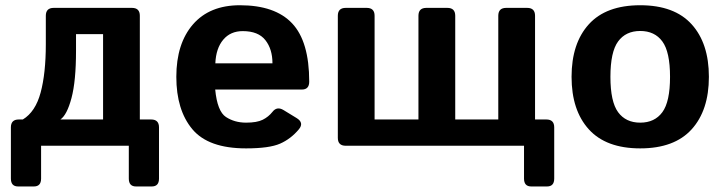

<svg xmlns="http://www.w3.org/2000/svg" viewBox="-20 -542 2695 714"><path d="M47.4 151.4Q20.5 151.4 20.5 122.1V-68.4Q20.5 -97.7 49.8 -97.7H64.9Q111.8 -126 131.1 -197.8Q150.4 -269.5 150.4 -377.9V-483.4Q150.4 -512.7 179.7 -512.7H470.7Q500 -512.7 500 -483.4V-97.7H542Q571.3 -97.7 571.3 -68.4V122.1Q571.3 151.4 544.4 151.4H485.8Q459 151.4 459 122.1V0H132.8V122.1Q132.8 151.4 106 151.4ZM204.6 -97.7H363.3V-415H262.7V-353Q262.7 -240.2 245.8 -177.2Q229 -114.3 204.6 -97.7Z M635.7 -256.3Q635.7 -379.9 697.5 -451.2Q759.3 -522.5 872.1 -522.5Q1002.9 -522.5 1066.4 -455.1Q1129.9 -387.7 1129.9 -238.3Q1129.9 -209 1102.5 -209H780.3Q788.1 -127.9 820.3 -106.9Q852.5 -85.9 895 -85.9Q935.5 -85.9 957 -96.7Q978.5 -107.4 993.2 -126Q1009.8 -147.5 1034.2 -132.8L1083 -103Q1111.8 -85.4 1091.3 -61Q1061.5 -25.4 1021.5 -7.8Q981.4 9.8 895 9.8Q754.9 9.8 695.3 -61.5Q635.7 -132.8 635.7 -256.3ZM780.8 -306.6H993.2Q993.2 -359.4 966.8 -392.8Q940.4 -426.3 882.8 -426.3Q836.9 -426.3 810.1 -394.3Q783.2 -362.3 780.8 -306.6Z M1265.6 0Q1236.3 0 1236.3 -29.3V-483.4Q1236.3 -512.7 1265.6 -512.7H1343.8Q1373 -512.7 1373 -483.4V-97.7H1536.1V-483.4Q1536.1 -512.7 1565.4 -512.7H1643.6Q1672.9 -512.7 1672.9 -483.4V-97.7H1833V-483.4Q1833 -512.7 1862.3 -512.7H1940.4Q1969.7 -512.7 1969.7 -483.4V-97.7H2011.7Q2041 -97.7 2041 -68.4V122.1Q2041 151.4 2014.2 151.4H1955.6Q1928.7 151.4 1928.7 122.1V0Z M2105.5 -256.3Q2105.5 -380.9 2169.7 -451.7Q2233.9 -522.5 2360.8 -522.5Q2487.8 -522.5 2552 -451.7Q2616.2 -380.9 2616.2 -256.3Q2616.2 -131.8 2552 -61Q2487.8 9.8 2360.8 9.8Q2233.9 9.8 2169.7 -61Q2105.5 -131.8 2105.5 -256.3ZM2250 -256.3Q2250 -163.6 2278.6 -124.8Q2307.1 -85.9 2360.8 -85.9Q2414.6 -85.9 2443.1 -124.8Q2471.7 -163.6 2471.7 -256.3Q2471.7 -349.1 2443.1 -387.9Q2414.6 -426.8 2360.8 -426.8Q2307.1 -426.8 2278.6 -387.9Q2250 -349.1 2250 -256.3Z"/></svg>

Font: Istok
Style: Bold
Weight: 700
Designer: Andrey V. Panov
Foundry: Andrey V. Panov
Version: Version 1.0.1